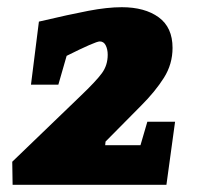

<svg xmlns="http://www.w3.org/2000/svg" viewBox="-20 -513 552 533"><path d="M203 -246Q247 -288 263 -310Q279 -332 279 -361Q279 -376 273.5 -387Q268 -398 257 -398Q245 -398 165 -358L142 -278H66L88 -453Q173 -473 225.5 -483Q278 -493 318 -493Q382 -493 420.5 -465Q459 -437 459 -380Q459 -335 435 -297Q411 -259 372 -220L273 -120L272 -110H370L389 -175H466L442 0H15L14 -64Z"/></svg>

Font: Grenze Black
Style: Italic
Weight: 900
Italic angle: -10°
Designer: Renata Polastri
Foundry: Omnibus-Type
Version: Version 1.002; ttfautohint (v1.8)